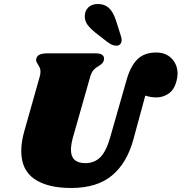

<svg xmlns="http://www.w3.org/2000/svg" viewBox="-20 -932 906 958"><path d="M760 -670Q808 -670 837 -639.5Q866 -609 866 -564Q866 -549 861 -529Q850 -485 822 -465.5Q794 -446 761 -446Q744 -446 730.5 -448.5Q717 -451 705 -455L646 -238Q614 -119 539 -56.5Q464 6 335 6Q217 6 151.5 -39Q86 -84 86 -179Q86 -225 102 -280L178 -549Q182 -562 182 -574Q182 -586 178.5 -593.5Q175 -601 169 -611Q160 -624 160 -632Q160 -636 162 -642Q166 -655 180 -660.5Q194 -666 221 -666H456Q499 -666 499 -640Q499 -634 498 -630Q495 -621 489.5 -615.5Q484 -610 473 -603Q457 -594 447 -583Q437 -572 430 -549L343 -243Q334 -209 334 -185Q334 -118 406 -118Q450 -118 479.5 -146.5Q509 -175 529 -244L611 -531Q630 -600 664.5 -635Q699 -670 760 -670ZM583 -753Q587 -742 587 -732Q587 -720 580 -712Q573 -704 562 -704Q550 -704 539 -708.5Q528 -713 514 -724L456 -769Q428 -792 415.5 -810Q403 -828 403 -851Q403 -878 420.5 -895Q438 -912 469 -912Q501 -912 522.5 -893Q544 -874 558 -832Z"/></svg>

Font: Shrikhand
Style: Regular
Weight: 400
Italic angle: -14°
Version: Version 1.000;PS 1.000;hotconv 1.0.88;makeotf.lib2.5.647800